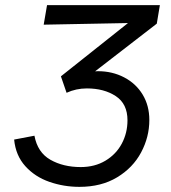

<svg xmlns="http://www.w3.org/2000/svg" viewBox="-20 -720 664 747"><path d="M35 -177 114 -192Q126 -127 176 -98.5Q226 -70 294 -70Q349 -70 390.5 -95Q432 -120 454 -161.5Q476 -203 476 -252Q476 -316 430.5 -346Q385 -376 318 -376Q276 -376 239 -359L217 -423L509 -655L513 -631L150 -624L163 -700H602L590 -628L326 -424L316 -439Q336 -443 361 -443Q417 -443 463 -419Q509 -395 535 -352Q561 -309 561 -253Q561 -187 529 -127Q497 -67 435.5 -30Q374 7 289 7Q228 7 172 -12.5Q116 -32 78.5 -73.5Q41 -115 35 -177Z"/></svg>

Font: Fixel Italic Variable Display Thin
Style: Italic
Weight: 100
Italic angle: -10°
Designer: AlfaBravo + MacPaw
Foundry: Kyrylo Tkachov, Marchela Mozhyna, Serhii Makarenko, Maria Weinstein, Zakhar Kryvoshyya
Version: Version 1.210;Glyphs 3.2 (3217)